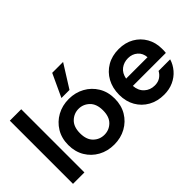

<svg xmlns="http://www.w3.org/2000/svg" viewBox="-101 -1143 1547 1547"><g transform="rotate(-45 672.5 -369.5)"><path d="M41 0V-720H171V0Z M500 12Q425 12 365 -21Q305 -54 270 -112.5Q235 -171 235 -248Q235 -325 270.5 -383.5Q306 -442 366 -475Q426 -508 500 -508Q574 -508 634 -475Q694 -442 729.5 -383.5Q765 -325 765 -248Q765 -171 730 -112.5Q695 -54 635 -21Q575 12 500 12ZM500 -100Q554 -100 592.5 -137.5Q631 -175 631 -248Q631 -321 592 -358.5Q553 -396 500 -396Q447 -396 408 -358.5Q369 -321 369 -248Q369 -175 407.5 -137.5Q446 -100 500 -100ZM464 -555 555 -751H679L556 -555Z M1069 12Q993 12 935 -20.5Q877 -53 844 -110.5Q811 -168 811 -244Q811 -321 843.5 -380.5Q876 -440 934 -474Q992 -508 1069 -508Q1143 -508 1199 -476Q1255 -444 1286.5 -388.5Q1318 -333 1318 -264Q1318 -254 1318 -242Q1318 -230 1316 -217H940Q944 -160 980 -127Q1016 -94 1068 -94Q1106 -94 1132 -111.5Q1158 -129 1172 -156H1304Q1290 -109 1257 -70.5Q1224 -32 1176 -10Q1128 12 1069 12ZM1070 -403Q1023 -403 988 -376.5Q953 -350 943 -297H1187Q1184 -345 1151 -374Q1118 -403 1070 -403Z"/></g></svg>

Font: HostGroteskBold
Style: Bold
Weight: 700
Designer: Doukan Karapınar based on Poppins by Indian Type Foundry, Jonny Pinhorn
Foundry: Element Type
Version: Version 1.001; ttfautohint (v1.8.4.7-5d5b)